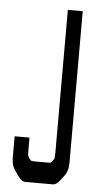

<svg xmlns="http://www.w3.org/2000/svg" viewBox="-51 -709 380 741"><g transform="rotate(5 139.5 -338.0)"><path d="M181.6 -675.8H239.3V-87.9Q239.3 -57.6 225.6 -39.1L210.9 -19.5Q196.3 0 182.6 0H76.2Q61.5 0 47.9 -19.5L34.2 -39.1Q19.5 -59.6 19.5 -87.9V-171.9H77.1V-122.1Q77.1 -105.5 78.1 -102.5Q79.1 -98.6 84 -91.8Q90.8 -83 92.8 -83Q92.8 -83 105.5 -82H153.3Q164.1 -82 167 -83Q169.9 -85 174.8 -91.8Q180.7 -98.6 180.7 -102.5Q181.6 -115.2 181.6 -122.1Z"/></g></svg>

Font: Vancouver Drive
Style: Regular
Weight: 400
Designer: Valery Zaveryaev
Foundry: Cyreal (www.cyreal.org)
Version: Version 1.06